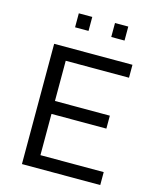

<svg xmlns="http://www.w3.org/2000/svg" viewBox="-129 -974 862 1061"><g transform="rotate(15 302.0 -443.0)"><path d="M188 -886V-806H265V-886ZM395 -886V-806H471V-886ZM100 -688V0H548V-74H186V-310H500V-384H186V-614H548V-688Z"/></g></svg>

Font: Saira UNSAM
Style: Regular
Weight: 400
Designer: Hector Gatti with collaboration of the Omnibus-Type team
Foundry: Omnibus-Type
Version: Version 0.072;PS 000.072;hotconv 1.0.88;makeotf.lib2.5.64775